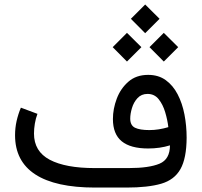

<svg xmlns="http://www.w3.org/2000/svg" viewBox="-20 -846 910 866"><path d="M570.3 -761.2 634.8 -825.7 699.7 -761.2 634.8 -696.3ZM654.3 -633.3 718.8 -697.8 783.7 -633.3 718.8 -568.4ZM488.3 -633.3 552.7 -697.8 617.7 -633.3 552.7 -568.4ZM746.6 -190.4Q701.2 -176.3 648.4 -176.3Q568.8 -176.3 529.1 -208.7Q489.3 -241.2 489.3 -309.1Q489.3 -355 506.6 -400.9Q523.9 -446.8 559.1 -477.5Q594.2 -508.3 648.4 -508.3Q694.8 -508.3 727.5 -484.6Q760.3 -460.9 781.2 -420.7Q802.2 -380.4 812 -329.6Q821.8 -278.8 821.8 -225.1Q821.3 -131.8 793.9 -83.3Q766.6 -34.7 707 -17.3Q647.5 0 550.3 0H408.7Q230.5 0 139.2 -59.3Q47.9 -118.7 47.9 -236.3Q47.9 -269 54.9 -300.3Q62 -331.5 74.2 -360.4L148.9 -332.5Q141.1 -312 137.2 -288.6Q133.3 -265.1 133.3 -243.7Q133.3 -163.1 204.3 -125.5Q275.4 -87.9 406.7 -87.9H560.5Q652.3 -87.9 699.5 -107.7Q746.6 -127.4 746.6 -190.4ZM739.3 -272.5Q735.4 -305.2 725.1 -339.8Q714.8 -374.5 695.8 -398.4Q676.8 -422.4 645.5 -422.4Q617.7 -422.4 600.3 -403.6Q583 -384.8 575.2 -358.6Q567.4 -332.5 567.4 -311Q567.4 -280.3 589.1 -269.8Q610.8 -259.3 653.8 -259.3Q675.3 -259.3 696.5 -262.7Q717.8 -266.1 739.3 -272.5Z"/></svg>

Font: Vazir FD-WOL
Style: Regular-FD-WOL
Weight: 400
Designer: Saber Rastikerdar
Foundry: Saber Rastikerdar
Version: Version 30.1.0